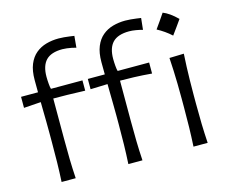

<svg xmlns="http://www.w3.org/2000/svg" viewBox="-108 -932 1274 1080"><g transform="rotate(-15 529.0 -392.0)"><path d="M918.6 -772.9Q904.1 -751.4 890.1 -731.2Q876.1 -711.1 861.2 -690.3Q882.9 -678.7 903.7 -664.2Q924.5 -649.7 942.7 -632.9Q958.1 -653.6 972.6 -674Q987.1 -694.3 1001.2 -714.4Q978.3 -737 957.9 -751.3Q937.5 -765.6 918.6 -772.9ZM512 0Q515.2 -58.3 516.4 -112.7Q517.6 -167 517.6 -231.4V-282.5Q517.6 -314.9 516.9 -350.1Q516.3 -385.4 515.8 -423.9Q515.3 -462.5 514.7 -504.7Q514 -547 514 -593.3Q514 -647.5 529.1 -684.2Q544.2 -721 570.6 -743Q596.9 -765.1 631.2 -774.7Q665.4 -784.3 703.3 -784.3Q718.1 -784.3 735.1 -782.8Q752.1 -781.3 768 -779.1Q783.9 -776.9 794.1 -775.4L786.9 -708Q770.3 -713 748.5 -716.7Q726.7 -720.4 709.1 -720.4Q643.2 -720.4 612.8 -688.9Q582.5 -657.3 582.5 -593.4Q582.5 -574.2 584.4 -552.6Q586.2 -531 589.4 -521.7L588.1 -503.1V-231.4Q588.1 -167 589.3 -112.7Q590.4 -58.3 594.1 0ZM415.7 -461.8V-521.7H772.7V-457.5Q719.6 -462.2 668.4 -463.9Q617.1 -465.6 565.4 -465.8H537.5ZM123.2 0Q126.4 -58.3 127.4 -112.7Q128.4 -167 128.4 -231.4V-282.5Q128.4 -314.9 128 -350.1Q127.5 -385.4 126.8 -423.9Q126.1 -462.5 125.7 -504.7Q125.2 -547 125.2 -593.3Q125.2 -647.5 140.3 -684.2Q155.5 -721 182 -743Q208.6 -765.1 242.9 -774.7Q277.1 -784.3 315 -784.3Q329.8 -784.3 346.8 -782.8Q363.8 -781.3 379.5 -779.1Q395.1 -776.9 405.3 -775.4L399.1 -708Q388 -711.5 374.1 -714.1Q360.3 -716.8 346.2 -718.6Q332.2 -720.4 320.3 -720.4Q254.4 -720.4 224.3 -688.9Q194.2 -657.3 194.2 -593.4Q194.2 -574.2 196.1 -552.6Q197.9 -531 201 -521.7L199.4 -503.1V-231.4Q199.4 -167 200.5 -112.7Q201.7 -58.3 205.4 0ZM26.9 -457.5V-521.7H384.4V-461.8Q331.4 -464 279.9 -464.9Q228.3 -465.8 176.6 -465.8H149.2ZM891.3 0H973.8Q970.2 -57.6 968.8 -111.1Q967.4 -164.6 967.4 -228.7V-280.7Q967.4 -326.5 968.2 -366.1Q968.9 -405.7 970.3 -443Q971.7 -480.4 974.1 -519.2L889.8 -516.8Q892.2 -478.4 893.8 -441.4Q895.4 -404.4 896.1 -365.3Q896.9 -326.2 896.9 -280.7V-228.7Q896.9 -164.6 895.7 -111.1Q894.5 -57.6 891.3 0Z"/></g></svg>

Font: Pinar-VF
Style: Regular
Weight: 300
Designer: Amin Abedi
Version: Version 3.0